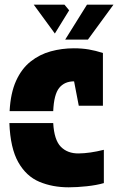

<svg xmlns="http://www.w3.org/2000/svg" viewBox="-20 -789 504 819"><path d="M207 -315H21Q25 -392 48.5 -444Q72 -496 110.5 -526.5Q149 -557 196.5 -570Q244 -583 295 -583Q330 -583 359 -578Q388 -573 419 -563V-338H316L296 -442Q255 -442 232.5 -414Q210 -386 207 -315ZM20 -264H207Q211 -192 239.5 -163Q268 -134 315.5 -134.5Q363 -135 423 -150V-8Q392 1 350 5.5Q308 10 273 10Q204 10 148 -13.5Q92 -37 58 -97Q24 -157 20 -264ZM214 -646 124 -769H255L275 -745ZM351 -769H464L355 -620H258Z"/></svg>

Font: Protest Guerrilla
Style: Regular
Weight: 400
Designer: Octavio Pardo
Foundry: Ashler Design
Version: Version 2.005; ttfautohint (v1.8.4.7-5d5b)